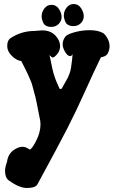

<svg xmlns="http://www.w3.org/2000/svg" viewBox="-20 -685 572 947"><path d="M341.8 -556.2Q328.2 -556.2 319 -560.9Q309.8 -565.5 307.1 -569.2Q304.5 -572.9 301.4 -579.1Q294.8 -595.4 294.8 -608.5Q294.8 -629.6 308.4 -647.4Q322.1 -665.2 343.2 -665.2Q366.4 -665.2 379.8 -644.8Q393.2 -624.4 393.2 -605Q393.2 -585.7 379 -571Q364.7 -556.2 341.8 -556.2ZM232.5 -552.3Q218.8 -552.3 209.6 -557Q200.4 -561.6 197.8 -565.3Q195.1 -569 192 -575.2Q185.4 -591.5 185.4 -604.6Q185.4 -625.7 199.1 -643.5Q212.7 -661.3 233.8 -661.3Q257.1 -661.3 270.5 -640.9Q283.9 -620.5 283.9 -601.1Q283.9 -581.8 269.6 -567.1Q255.3 -552.3 232.5 -552.3ZM326.2 -408.2Q313.5 -408.2 301.3 -428.7Q289.1 -449.2 289.1 -465.8Q289.1 -488.3 303.7 -505.9Q313.5 -516.6 349.1 -526.4Q384.8 -536.1 421.9 -536.1Q462.9 -536.1 487.3 -522.5Q497.1 -517.6 508.8 -498Q520.5 -478.5 520.5 -456.1Q520.5 -439.5 511.7 -421.9Q508.8 -416 503.4 -412.1Q498 -408.2 493.7 -406.7Q489.3 -405.3 483.9 -403.8Q478.5 -402.3 477.5 -402.3Q442.4 -330.1 399.9 -235.4Q357.4 -140.6 313 -53.7Q268.6 33.2 165 223.6Q155.3 242.2 112.3 242.2Q75.2 242.2 23.4 205.1Q4.9 191.4 4.9 158.2Q4.9 138.7 14.6 113.3Q20.5 66.4 61.5 46.9Q77.1 39.1 90.8 39.1Q103.5 39.1 115.2 45.9L127 52.7Q138.7 48.8 159.2 7.8Q179.7 -33.2 179.7 -71.3Q179.7 -88.9 172.9 -117.2Q166 -153.3 160.6 -179.7Q155.3 -206.1 148.4 -229.5Q141.6 -252.9 139.2 -264.2Q136.7 -275.4 127.4 -295.9Q118.2 -316.4 116.2 -321.3Q114.3 -326.2 101.6 -351.1Q88.9 -376 85 -383.8Q61.5 -386.7 38.6 -409.2Q15.6 -431.6 15.6 -458Q15.6 -489.3 37.1 -500Q83 -529.3 140.6 -532.2Q145.5 -532.2 148.4 -532.2Q183.6 -535.2 187.5 -535.2Q231.4 -535.2 255.9 -506.8Q276.4 -484.4 276.4 -457Q276.4 -436.5 262.7 -418.9Q248 -401.4 240.2 -401.4Q235.4 -401.4 223.6 -413.1Q226.6 -404.3 229.5 -388.7Q233.4 -367.2 237.3 -350.6Q241.2 -334 243.7 -324.2Q246.1 -314.5 251 -301.8Q255.9 -289.1 256.8 -286.1Q257.8 -283.2 265.1 -267.1Q272.5 -251 274.4 -246.1Q286.1 -246.1 286.1 -251Q291 -260.7 300.8 -277.3Q310.5 -293.9 314 -300.8Q317.4 -307.6 322.8 -321.8Q328.1 -335.9 330.6 -352.5Q333 -369.1 335.9 -393.6L337.9 -418Q333 -408.2 326.2 -408.2Z"/></svg>

Font: Essays1743
Style: Bold
Weight: 700
Designer: Based on the typeface in a 1743 English translation of the essays of Montaigne.  PostScript/TrueType font designed by Jo
Version: Version 002.100